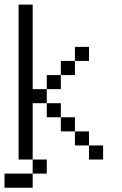

<svg xmlns="http://www.w3.org/2000/svg" viewBox="-20 -708 540 852"><path d="M187.5 62.5V0H125V62.5H0V125H125V62.5ZM437.5 0V-62.5H375V0ZM375 -437.5V-500H312.5V-437.5H250V-375H187.5V-312.5H125Q125 -312.5 125 -687.5H62.5V0H125Q125 0 125 -250H187.5V-187.5H250V-125H312.5V-62.5H375V-125H312.5V-187.5H250V-250H187.5V-312.5H250V-375H312.5V-437.5Z"/></svg>

Font: UnifontExMono
Style: Regular
Weight: 500
Version: Version 15.0.06